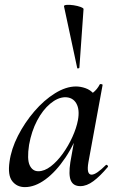

<svg xmlns="http://www.w3.org/2000/svg" viewBox="-20 -753 481 786"><path d="M82 13Q49 13 30 -11.5Q11 -36 19 -91Q26 -143 53.5 -197Q81 -251 120.5 -297Q160 -343 205 -371Q250 -399 291 -399Q310 -399 330 -392Q350 -385 364.5 -368.5Q379 -352 381 -326L327 -357Q342 -359 360 -373Q378 -387 388 -407Q390 -410 395.5 -408.5Q401 -407 400 -405L342 -89Q333 -38 355 -38Q365 -38 380 -48.5Q395 -59 413 -77Q416 -80 420 -76Q424 -72 421 -69Q390 -32 362.5 -11.5Q335 9 309 9Q280 9 270 -14Q260 -37 268 -89L293 -229L313 -246Q287 -166 248 -108Q209 -50 166 -18.5Q123 13 82 13ZM137 -52Q162 -52 188 -72Q214 -92 237 -124Q260 -156 276.5 -192.5Q293 -229 299 -261Q307 -304 292.5 -329.5Q278 -355 246 -355Q216 -354 185.5 -328.5Q155 -303 132 -259.5Q109 -216 99 -160Q90 -101 101.5 -76.5Q113 -52 137 -52ZM296 -475 242 -727Q241 -732 253 -733Q265 -734 281.5 -731.5Q298 -729 310 -724.5Q322 -720 322 -716L305 -476Q305 -474 300.5 -473Q296 -472 296 -475Z"/></svg>

Font: Cormorant Infant Light SemiBold
Style: Italic
Weight: 600
Italic angle: -10°
Version: Version 4.001